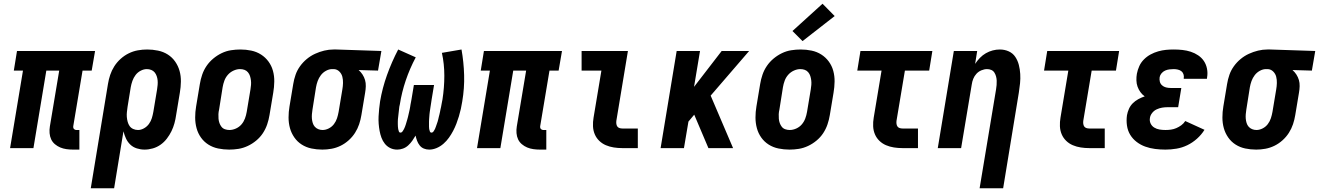

<svg xmlns="http://www.w3.org/2000/svg" viewBox="-20 -793 7062 1028"><path d="M371 8Q353 8 335.5 5.5Q318 3 302.5 -3.5Q287 -10 274 -21Q261 -32 254 -47Q247 -62 245.5 -80Q244 -98 247 -116L297 -415H228L159 0H34L103 -415H54L71 -520H489L471 -415H422L372 -116Q371 -108 376 -102.5Q381 -97 388 -97H405V8Z M466 215 558 -343Q562 -368 570 -392Q578 -416 592 -438Q606 -460 626 -478Q646 -496 669.5 -507.5Q693 -519 718 -523.5Q743 -528 768 -528Q797 -528 826 -522Q855 -516 878.5 -501Q902 -486 918 -463Q934 -440 941.5 -413Q949 -386 948.5 -356Q948 -326 943 -297L923 -177Q920 -155 914 -133Q908 -111 898 -90.5Q888 -70 873.5 -51Q859 -32 840 -18.5Q821 -5 798.5 1.5Q776 8 754 8Q733 8 712.5 1.5Q692 -5 677.5 -19Q663 -33 654.5 -51.5Q646 -70 641 -90L591 215ZM719 -97Q735 -97 751 -106Q767 -115 777.5 -129.5Q788 -144 793 -160.5Q798 -177 801 -194L821 -314Q823 -326 824 -338.5Q825 -351 824 -362.5Q823 -374 819 -385.5Q815 -397 808 -405.5Q801 -414 790 -418.5Q779 -423 766 -423Q750 -423 733.5 -414.5Q717 -406 706 -391.5Q695 -377 689 -360Q683 -343 680 -326L663 -221Q661 -207 659.5 -193.5Q658 -180 659 -167Q660 -154 663.5 -141Q667 -128 674 -118Q681 -108 693 -102.5Q705 -97 719 -97Z M1207 8Q1177 8 1148 2Q1119 -4 1095.5 -19Q1072 -34 1056 -56.5Q1040 -79 1032.5 -106.5Q1025 -134 1025 -164Q1025 -194 1030 -223L1050 -343Q1054 -368 1062.5 -393Q1071 -418 1086 -440Q1101 -462 1122 -479.5Q1143 -497 1167 -508.5Q1191 -520 1216.5 -524Q1242 -528 1267 -528Q1297 -528 1325.5 -522Q1354 -516 1377.5 -501Q1401 -486 1417.5 -463.5Q1434 -441 1441.5 -413.5Q1449 -386 1448.5 -356Q1448 -326 1443 -297L1423 -177Q1419 -152 1410.5 -127Q1402 -102 1387.5 -80Q1373 -58 1352 -40.5Q1331 -23 1306.5 -11.5Q1282 0 1257 4Q1232 8 1207 8ZM1208 -97Q1226 -97 1243.5 -105Q1261 -113 1273 -127Q1285 -141 1291.5 -158.5Q1298 -176 1301 -194L1321 -314Q1323 -326 1324 -338.5Q1325 -351 1323.5 -363Q1322 -375 1318.5 -386Q1315 -397 1307.5 -406Q1300 -415 1289 -419Q1278 -423 1265 -423Q1248 -423 1230.5 -415Q1213 -407 1200.5 -393Q1188 -379 1181.5 -361.5Q1175 -344 1172 -326L1153 -206Q1150 -194 1149.5 -181.5Q1149 -169 1150 -157Q1151 -145 1155 -134Q1159 -123 1166 -114Q1173 -105 1184.5 -101Q1196 -97 1208 -97Z M1706 8Q1676 8 1647.5 2Q1619 -4 1595.5 -19Q1572 -34 1556 -57Q1540 -80 1532.5 -107Q1525 -134 1525 -164Q1525 -194 1530 -223L1550 -343Q1554 -368 1562.5 -392.5Q1571 -417 1586.5 -438.5Q1602 -460 1622.5 -477Q1643 -494 1667 -505Q1691 -516 1716 -522Q1741 -528 1766 -528Q1769 -528 1773 -528Q1777 -528 1781 -528L2022 -520L2004 -415L1900 -418Q1912 -408 1921 -394Q1930 -380 1934.5 -364.5Q1939 -349 1938.5 -331.5Q1938 -314 1935 -297L1915 -177Q1911 -152 1903 -128Q1895 -104 1881 -82Q1867 -60 1847 -42Q1827 -24 1803.5 -12.5Q1780 -1 1755 3.5Q1730 8 1706 8ZM1707 -97Q1724 -97 1740.5 -105.5Q1757 -114 1768 -128.5Q1779 -143 1784.5 -160Q1790 -177 1793 -194L1813 -314Q1816 -331 1816.5 -348.5Q1817 -366 1813 -382Q1809 -398 1797 -410Q1785 -422 1768 -423H1764Q1762 -423 1761 -423Q1760 -423 1758 -423Q1742 -423 1725.5 -414Q1709 -405 1698 -390.5Q1687 -376 1681 -359.5Q1675 -343 1672 -326L1653 -206Q1651 -194 1650 -181.5Q1649 -169 1650 -157.5Q1651 -146 1654.5 -134.5Q1658 -123 1665.5 -114.5Q1673 -106 1684 -101.5Q1695 -97 1707 -97Z M2278 8Q2263 8 2249.5 2.5Q2236 -3 2227 -14.5Q2218 -26 2213 -39.5Q2208 -53 2205 -67Q2197 -53 2187.5 -39.5Q2178 -26 2165.5 -14.5Q2153 -3 2137.5 2.5Q2122 8 2107 8Q2086 8 2069 -0.5Q2052 -9 2040.5 -23.5Q2029 -38 2022.5 -55.5Q2016 -73 2012.5 -92Q2009 -111 2007.5 -130.5Q2006 -150 2007 -170Q2008 -190 2010 -210Q2012 -230 2015 -250Q2027 -321 2052 -391Q2077 -461 2112 -528L2206 -486Q2174 -426 2152.5 -362.5Q2131 -299 2121 -235Q2119 -228 2118 -221.5Q2117 -215 2116.5 -208Q2116 -201 2115 -194.5Q2114 -188 2113.5 -181.5Q2113 -175 2112 -168Q2111 -161 2110.5 -154.5Q2110 -148 2110 -141.5Q2110 -135 2110 -128.5Q2110 -122 2110.5 -115Q2111 -108 2112 -102Q2113 -96 2115.5 -89.5Q2118 -83 2124 -83Q2131 -83 2135.5 -89.5Q2140 -96 2143 -102Q2146 -108 2148.5 -114.5Q2151 -121 2153 -127.5Q2155 -134 2157 -141Q2159 -148 2161 -154.5Q2163 -161 2164.5 -167.5Q2166 -174 2167.5 -180.5Q2169 -187 2170.5 -193.5Q2172 -200 2173.5 -207Q2175 -214 2176 -220.5Q2177 -227 2178 -233.5Q2179 -240 2180.5 -246.5Q2182 -253 2183 -260L2196 -338H2304L2291 -260Q2290 -253 2289 -246.5Q2288 -240 2287 -233.5Q2286 -227 2285 -220.5Q2284 -214 2283 -207Q2282 -200 2281 -193.5Q2280 -187 2279.5 -180.5Q2279 -174 2278.5 -167.5Q2278 -161 2277.5 -154.5Q2277 -148 2277 -141.5Q2277 -135 2277 -128Q2277 -121 2277 -114.5Q2277 -108 2278 -102Q2279 -96 2281.5 -89.5Q2284 -83 2290 -83Q2297 -83 2301.5 -89.5Q2306 -96 2309 -102.5Q2312 -109 2314 -115.5Q2316 -122 2318.5 -128.5Q2321 -135 2323 -141.5Q2325 -148 2326.5 -154.5Q2328 -161 2329.5 -167.5Q2331 -174 2333 -181Q2335 -188 2336 -194.5Q2337 -201 2338.5 -207.5Q2340 -214 2341.5 -220.5Q2343 -227 2344 -234Q2345 -241 2346.5 -247.5Q2348 -254 2349 -260Q2359 -324 2359 -387.5Q2359 -451 2346 -510L2451 -528Q2463 -461 2465 -391Q2467 -321 2455 -250Q2452 -230 2447.5 -210Q2443 -190 2437 -170Q2431 -150 2423.5 -130.5Q2416 -111 2406 -92Q2396 -73 2383.5 -55.5Q2371 -38 2354.5 -23.5Q2338 -9 2318 -0.5Q2298 8 2278 8Z M2871 8Q2853 8 2835.5 5.5Q2818 3 2802.5 -3.5Q2787 -10 2774 -21Q2761 -32 2754 -47Q2747 -62 2745.5 -80Q2744 -98 2747 -116L2797 -415H2728L2659 0H2534L2603 -415H2554L2571 -520H2989L2971 -415H2922L2872 -116Q2871 -108 2876 -102.5Q2881 -97 2888 -97H2905V8Z M3312 0Q3289 0 3266.5 -3.5Q3244 -7 3224 -15.5Q3204 -24 3188.5 -39Q3173 -54 3164.5 -74Q3156 -94 3155 -117Q3154 -140 3158 -163L3200 -415H3094V-520H3342L3280 -146Q3279 -138 3280 -130Q3281 -122 3285 -116Q3289 -110 3296.5 -107.5Q3304 -105 3312 -105H3395V0Z M3517 0 3603 -520H3728L3696 -328L3844 -520H3991L3785 -281L3905 0H3773L3697 -179L3666 -142L3642 0Z M4207 8Q4177 8 4148 2Q4119 -4 4095.5 -19Q4072 -34 4056 -56.5Q4040 -79 4032.5 -106.5Q4025 -134 4025 -164Q4025 -194 4030 -223L4050 -343Q4054 -368 4062.5 -393Q4071 -418 4086 -440Q4101 -462 4122 -479.5Q4143 -497 4167 -508.5Q4191 -520 4216.5 -524Q4242 -528 4267 -528Q4297 -528 4325.5 -522Q4354 -516 4377.5 -501Q4401 -486 4417.5 -463.5Q4434 -441 4441.5 -413.5Q4449 -386 4448.5 -356Q4448 -326 4443 -297L4423 -177Q4419 -152 4410.5 -127Q4402 -102 4387.5 -80Q4373 -58 4352 -40.5Q4331 -23 4306.5 -11.5Q4282 0 4257 4Q4232 8 4207 8ZM4208 -97Q4226 -97 4243.5 -105Q4261 -113 4273 -127Q4285 -141 4291.5 -158.5Q4298 -176 4301 -194L4321 -314Q4323 -326 4324 -338.5Q4325 -351 4323.5 -363Q4322 -375 4318.5 -386Q4315 -397 4307.5 -406Q4300 -415 4289 -419Q4278 -423 4265 -423Q4248 -423 4230.5 -415Q4213 -407 4200.5 -393Q4188 -379 4181.5 -361.5Q4175 -344 4172 -326L4153 -206Q4150 -194 4149.5 -181.5Q4149 -169 4150 -157Q4151 -145 4155 -134Q4159 -123 4166 -114Q4173 -105 4184.5 -101Q4196 -97 4208 -97ZM4277 -573 4223 -627 4384 -773 4449 -707Z M4812 0Q4789 0 4766.5 -3.5Q4744 -7 4724 -15.5Q4704 -24 4688.5 -39Q4673 -54 4664.5 -74Q4656 -94 4655 -117Q4654 -140 4658 -163L4700 -415H4570L4587 -520H4972L4955 -415H4825L4780 -146Q4779 -138 4780 -130Q4781 -122 4785 -116Q4789 -110 4796.5 -107.5Q4804 -105 4812 -105H4895V0Z M5225 215 5313 -314Q5315 -326 5316 -338Q5317 -350 5316.5 -361.5Q5316 -373 5313 -384Q5310 -395 5304 -404.5Q5298 -414 5287.5 -418.5Q5277 -423 5265 -423Q5250 -423 5234.5 -416.5Q5219 -410 5208 -398Q5197 -386 5191 -371Q5185 -356 5183 -341L5126 0H5001L5087 -520H5212L5201 -451Q5212 -468 5226.5 -483Q5241 -498 5258.5 -508Q5276 -518 5295 -523Q5314 -528 5333 -528Q5359 -528 5381 -518Q5403 -508 5416 -488.5Q5429 -469 5435 -445.5Q5441 -422 5442.5 -397Q5444 -372 5441.5 -347Q5439 -322 5435 -297L5351 215Z M5812 0Q5789 0 5766.5 -3.5Q5744 -7 5724 -15.5Q5704 -24 5688.5 -39Q5673 -54 5664.5 -74Q5656 -94 5655 -117Q5654 -140 5658 -163L5700 -415H5570L5587 -520H5972L5955 -415H5825L5780 -146Q5779 -138 5780 -130Q5781 -122 5785 -116Q5789 -110 5796.5 -107.5Q5804 -105 5812 -105H5895V0Z M6220 8Q6192 8 6164.5 4.5Q6137 1 6112 -8Q6087 -17 6066 -33Q6045 -49 6031.5 -71Q6018 -93 6014 -120.5Q6010 -148 6014 -176Q6017 -193 6024.5 -210Q6032 -227 6045 -240Q6058 -253 6074.5 -262Q6091 -271 6109 -277Q6095 -287 6085.5 -300.5Q6076 -314 6070.5 -329.5Q6065 -345 6064.5 -363Q6064 -381 6067 -398Q6071 -419 6080 -439Q6089 -459 6105 -475Q6121 -491 6140.5 -501.5Q6160 -512 6181 -518Q6202 -524 6222.5 -526Q6243 -528 6264 -528Q6288 -528 6311 -525.5Q6334 -523 6355.5 -516Q6377 -509 6395.5 -496.5Q6414 -484 6426 -466Q6438 -448 6442.5 -425Q6447 -402 6443 -379Q6443 -377 6442.5 -375Q6442 -373 6442 -371H6318Q6318 -372 6318 -372.5Q6318 -373 6318 -374Q6320 -385 6316.5 -395.5Q6313 -406 6305 -412Q6297 -418 6286 -420.5Q6275 -423 6264 -423Q6253 -423 6241 -421.5Q6229 -420 6218 -415Q6207 -410 6199 -400.5Q6191 -391 6189 -380Q6187 -367 6190 -355.5Q6193 -344 6202 -336Q6211 -328 6223 -325Q6235 -322 6247 -322H6305L6288 -219H6230Q6216 -219 6201.5 -216.5Q6187 -214 6173 -207.5Q6159 -201 6149 -188.5Q6139 -176 6137 -162Q6134 -146 6140.5 -132Q6147 -118 6160 -110Q6173 -102 6188.5 -99.5Q6204 -97 6220 -97Q6235 -97 6249.5 -99Q6264 -101 6278 -107Q6292 -113 6305 -122.5Q6318 -132 6326 -145L6429 -98Q6413 -72 6389 -50.5Q6365 -29 6337 -15.5Q6309 -2 6279 3Q6249 8 6220 8Z M6706 8Q6676 8 6647.5 2Q6619 -4 6595.5 -19Q6572 -34 6556 -57Q6540 -80 6532.5 -107Q6525 -134 6525 -164Q6525 -194 6530 -223L6550 -343Q6554 -368 6562.5 -392.5Q6571 -417 6586.5 -438.5Q6602 -460 6622.5 -477Q6643 -494 6667 -505Q6691 -516 6716 -522Q6741 -528 6766 -528Q6769 -528 6773 -528Q6777 -528 6781 -528L7022 -520L7004 -415L6900 -418Q6912 -408 6921 -394Q6930 -380 6934.5 -364.5Q6939 -349 6938.5 -331.5Q6938 -314 6935 -297L6915 -177Q6911 -152 6903 -128Q6895 -104 6881 -82Q6867 -60 6847 -42Q6827 -24 6803.5 -12.5Q6780 -1 6755 3.5Q6730 8 6706 8ZM6707 -97Q6724 -97 6740.5 -105.5Q6757 -114 6768 -128.5Q6779 -143 6784.5 -160Q6790 -177 6793 -194L6813 -314Q6816 -331 6816.5 -348.5Q6817 -366 6813 -382Q6809 -398 6797 -410Q6785 -422 6768 -423H6764Q6762 -423 6761 -423Q6760 -423 6758 -423Q6742 -423 6725.5 -414Q6709 -405 6698 -390.5Q6687 -376 6681 -359.5Q6675 -343 6672 -326L6653 -206Q6651 -194 6650 -181.5Q6649 -169 6650 -157.5Q6651 -146 6654.5 -134.5Q6658 -123 6665.5 -114.5Q6673 -106 6684 -101.5Q6695 -97 6707 -97Z"/></svg>

Font: Iosevka SS04 Extrabold
Style: Italic
Weight: 800
Italic angle: -9°
Monospace: yes
Designer: Belleve Invis
Foundry: Belleve Invis
Version: Version 19.0.0; ttfautohint (v1.8.4)